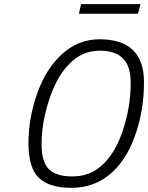

<svg xmlns="http://www.w3.org/2000/svg" viewBox="-20 -894 713 924"><path d="M215 -80C191.7 -103.3 180 -143 180 -199C180 -273.7 194.2 -351.2 222.5 -431.5C250.8 -511.8 290 -571.3 340 -610C374 -636.7 415 -650 463 -650C511 -650 547.3 -637.5 572 -612.5C596.7 -587.5 609 -548.3 609 -495C609 -416.3 595.8 -338.3 569.5 -261C543.2 -183.7 505.7 -125.7 457 -87C421.7 -59 378.3 -45 327 -45C275.7 -45 238.3 -56.7 215 -80ZM630 -241.5C658.7 -322.5 673 -408 673 -498C673 -636 601.7 -705 459 -705C391 -705 330.8 -681.2 278.5 -633.5C226.2 -585.8 186.2 -522.3 158.5 -443C130.8 -363.7 117 -284.3 117 -205C117 -125.7 133.7 -70 167 -38C200.3 -6 252.5 10 323.5 10C394.5 10 456.2 -11.7 508.5 -55C560.8 -98.3 601.3 -160.5 630 -241.5ZM360 -828H644L656 -874H370Z"/></svg>

Font: Titillium Web
Style: Light Italic
Weight: 300
Italic angle: -13°
Version: Version 1.001;PS 57.000;hotconv 1.0.70;makeotf.lib2.5.55311